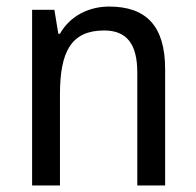

<svg xmlns="http://www.w3.org/2000/svg" viewBox="-20 -566 599 586"><path d="M313 -546C252 -546 194 -518 163 -463H158L146 -536H78V0H163V-278C163 -408 197 -473 298 -473C368 -473 399 -430 399 -345V0H484V-355C484 -487 426 -546 313 -546Z"/></svg>

Font: Noto Sans Malayalam SemiCondensed
Style: Regular
Weight: 400
Width: 4
Designer: Jelle Bosma - Monotype Design Team
Foundry: Monotype Imaging Inc.
Version: Version 2.104